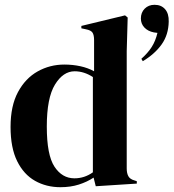

<svg xmlns="http://www.w3.org/2000/svg" viewBox="-20 -765 723 800"><path d="M575 -510 569 -520Q596 -544 612 -569Q628 -594 636 -628L621 -630Q596 -635 581.5 -650.5Q567 -666 567 -688Q567 -713 583 -729Q599 -745 624 -745Q652 -745 668 -726.5Q684 -708 683 -675Q682 -620 653.5 -580Q625 -540 575 -510ZM232 15Q173 15 126 -11.5Q79 -38 51.5 -93.5Q24 -149 24 -236Q24 -324 55 -381.5Q86 -439 137 -467.5Q188 -496 248 -496Q283 -496 315 -489Q347 -482 372 -468V-598Q372 -619 365.5 -629Q359 -639 338 -643L319 -647V-657L501 -701L512 -692L508 -552V-63Q508 -43 515 -30.5Q522 -18 541 -13L550 -10V0L379 11L370 -25Q343 -7 308.5 4Q274 15 232 15ZM290 -22Q332 -22 367 -47V-444Q330 -468 291 -468Q243 -468 209 -412.5Q175 -357 175 -238Q175 -119 207 -70.5Q239 -22 290 -22Z"/></svg>

Font: DM Serif Display
Style: Regular
Weight: 400
Designer: Colophon Foundry, Frank Grießhammer
Foundry: Colophon Foundry
Version: Version 5.200; ttfautohint (v1.8.3)